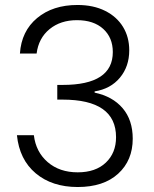

<svg xmlns="http://www.w3.org/2000/svg" viewBox="-20 -744 618 771"><path d="M48 -201H116Q124 -134 171.5 -93Q219 -52 292 -52Q364 -52 405 -91Q446 -130 446 -193Q446 -344 231 -344H210V-403H232Q433 -403 433 -535Q433 -593 394.5 -628Q356 -663 289 -663Q223 -663 179 -627Q135 -591 127 -529H60Q66 -619 129 -671.5Q192 -724 291 -724Q355 -724 402 -700.5Q449 -677 474 -636Q499 -595 499 -542Q499 -477 461.5 -432Q424 -387 360 -377V-372Q432 -357 472.5 -309.5Q513 -262 513 -187Q513 -100 454.5 -46.5Q396 7 292 7Q189 7 123.5 -48Q58 -103 48 -201Z"/></svg>

Font: Poppins-tnum Light
Style: Regular
Weight: 300
Designer: Ninad Kale (Devanagari), Jonny Pinhorn (Latin)
Foundry: Indian Type Foundry
Version: Version 4.004